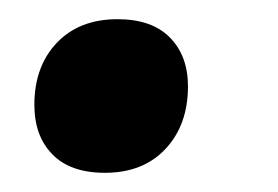

<svg xmlns="http://www.w3.org/2000/svg" viewBox="-20 -175 290 200"><path d="M89.2 5Q53.3 5 34.6 -14.2Q15.8 -33.3 15.8 -65.8Q15.8 -105.8 39.2 -130.4Q62.5 -155 102.5 -155Q138.3 -155 157.1 -135.8Q175.8 -116.7 175.8 -85Q175.8 -45 152.5 -20Q129.2 5 89.2 5Z"/></svg>

Font: Familjen Grotesk
Style: Bold Italic
Weight: 700
Italic angle: -9.46201°
Designer: Anders Wikstroem, Jonas Baeckman, Matilda Gysing, Kristian Moeller
Foundry: Familjen STHLM AB
Version: Version 2.002; ttfautohint (v1.8.4.7-5d5b)